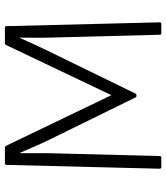

<svg xmlns="http://www.w3.org/2000/svg" viewBox="34 -730 695 804"><g transform="rotate(-90 382.0 -327.5)"><path d="M85 0Q78 0 78 -7L94 -648Q94 -655 101 -655H167Q171 -655 174 -650L386 -209L596 -650Q598 -655 603 -655H669Q675 -655 675 -648L691 -7Q691 0 684 0H645Q639 0 639 -7L627 -469Q626 -500 626.5 -531Q627 -562 627 -593H626Q613 -563 599 -533Q585 -503 571 -474L393 -109Q391 -104 385 -104H383Q378 -104 376 -109L196 -476Q182 -505 169.5 -534.5Q157 -564 144 -593H143Q143 -562 143 -532Q143 -502 143 -471L131 -7Q131 0 124 0Z"/></g></svg>

Font: Sofia Sans Light
Style: Regular
Weight: 300
Designer: Botio Nikoltchev, Ani Petrova
Foundry: lettersoup
Version: Version 4.100; ttfautohint (v1.8.3)